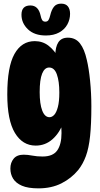

<svg xmlns="http://www.w3.org/2000/svg" viewBox="-20 -839 549 1055"><path d="M176 -39Q104 -39 62 -108.5Q20 -178 20 -320Q20 -472 59.5 -542.5Q99 -613 171 -613Q214 -613 246.5 -588Q279 -563 305 -517L291 -481Q288 -495 286 -511Q284 -527 284 -535Q284 -581 300.5 -606.5Q317 -632 353 -632Q395 -632 419.5 -600.5Q444 -569 457 -510Q468 -465 475 -395.5Q482 -326 482 -255Q482 -157 475 -91Q468 -25 452 18.5Q436 62 410 95Q372 141 317.5 168.5Q263 196 191 196Q134 196 100.5 181.5Q67 167 52 142.5Q37 118 37 87Q37 55 55 33Q73 11 110 11Q132 11 157.5 16Q183 21 214 21Q271 21 294.5 -12.5Q318 -46 318 -108Q318 -131 315 -162L329 -168Q308 -109 268.5 -74Q229 -39 176 -39ZM252 -195Q266 -195 278 -208Q290 -221 298 -251Q306 -281 306 -331Q306 -392 292.5 -430Q279 -468 250 -468Q225 -468 211.5 -434.5Q198 -401 198 -333Q198 -268 212 -231.5Q226 -195 252 -195ZM232 -644Q169 -644 133.5 -678Q98 -712 98 -758Q98 -809 147 -809Q191 -809 203 -754Q206 -738 211.5 -729Q217 -720 229 -720Q241 -720 246.5 -729Q252 -738 256 -755Q263 -785 276.5 -802Q290 -819 316 -819Q341 -819 353 -804Q365 -789 365 -763Q365 -732 350 -704.5Q335 -677 305 -660.5Q275 -644 232 -644Z"/></svg>

Font: DynaPuff Condensed SemiBold
Style: Regular
Weight: 600
Width: 3
Designer: Toshi Omagari, Jennifer Daniel
Foundry: Google Fonts
Version: Version 2.000